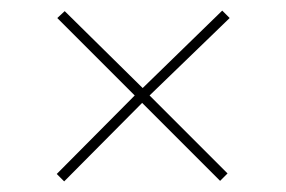

<svg xmlns="http://www.w3.org/2000/svg" viewBox="-20 -471 540 362"><path d="M101 -129 87 -143 234 -291 88 -437 102 -450 249 -305 399 -451 413 -437 262 -291 409 -144 395 -130 248 -277Z"/></svg>

Font: DM Sans 17pt Thin
Style: Regular
Weight: 250
Version: Version 4.004;gftools[0.9.30]